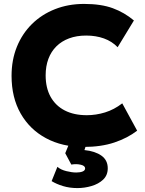

<svg xmlns="http://www.w3.org/2000/svg" viewBox="-20 -735 738 980"><path d="M406.5 15Q298 15 215 -29.5Q132 -74 85.5 -155.5Q39 -237 39 -348Q39 -429 66.2 -496.2Q93.5 -563.5 143.2 -612.5Q193 -661.5 260.8 -688.2Q328.5 -715 409 -715Q496.5 -715 556 -693Q615.5 -671 663.5 -630.5L580.5 -494Q551.5 -524 510.5 -538.8Q469.5 -553.5 420 -553.5Q371 -553.5 332.8 -539.2Q294.5 -525 267.8 -498.5Q241 -472 227 -434.5Q213 -397 213 -350.5Q213 -286.5 238.2 -241Q263.5 -195.5 310.5 -171.2Q357.5 -147 423 -147Q470 -147 516.2 -161.2Q562.5 -175.5 604 -207.5L680 -68Q631.5 -30.5 564 -7.8Q496.5 15 406.5 15ZM375 225Q335.5 225 301.8 214.8Q268 204.5 243.5 189.5L273 116.5Q290 131.5 318.8 138.5Q347.5 145.5 369 145.5Q389.5 145.5 402 140.2Q414.5 135 414.5 124.5Q414.5 111 392.2 105.8Q370 100.5 344 105L313 47L340.5 -20H427.5L411 31Q465.5 36.5 497.8 59.5Q530 82.5 530 124Q530 159.5 506.5 181.8Q483 204 447.2 214.5Q411.5 225 375 225Z"/></svg>

Font: Geologica Cursive
Style: Bold
Weight: 700
Designer: Sindre Bremnes, Frode Helland
Foundry: Monokrom Skriftforlag AS
Version: Version 1.010;gftools[0.9.28]